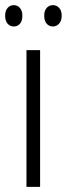

<svg xmlns="http://www.w3.org/2000/svg" viewBox="-35 -727 260 747"><path d="M121 0H68V-532H121ZM-15 -666Q-15 -685 -5.5 -696Q4 -707 19 -707Q33 -707 42.5 -696Q52 -685 52 -666Q52 -645 42.5 -634.5Q33 -624 19 -624Q4 -624 -5.5 -635Q-15 -646 -15 -666ZM137 -666Q137 -685 146.5 -696Q156 -707 171 -707Q185 -707 195 -696.5Q205 -686 205 -666Q205 -646 195 -635Q185 -624 171 -624Q156 -624 146.5 -635Q137 -646 137 -666Z"/></svg>

Font: Noto Sans Sinhala ExtraCondensed Light
Style: Regular
Weight: 300
Width: 2
Designer: Jelle Bosma - Monotype Design Team
Foundry: Monotype Imaging Inc.
Version: Version 2.006; ttfautohint (v1.8.4.7-5d5b)